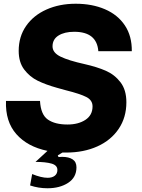

<svg xmlns="http://www.w3.org/2000/svg" viewBox="-20 -799 757 1027"><path d="M261 -551Q261 -517 304 -496Q347 -475 433 -456Q499 -441 546 -420.5Q593 -400 624.5 -359Q656 -318 656 -252Q656 -171 615 -110Q574 -49 501 -16Q428 17 334 17H314Q310 19 304 23Q298 27 289 32L293 41Q300 40 312 40Q348 40 368.5 53.5Q389 67 389 96Q389 150 344.5 179Q300 208 234 208Q186 208 141 193L152 132Q201 152 235 152Q259 152 273 141Q287 130 287 110Q287 85 255.5 76Q224 67 170 67L234 8Q127 -14 67.5 -81.5Q8 -149 12 -259H194Q198 -186 236 -159.5Q274 -133 341 -133Q399 -133 437 -158Q475 -183 475 -230Q475 -263 442 -280Q409 -297 333 -316Q296 -326 286 -329Q225 -346 182 -367Q139 -388 109.5 -427Q80 -466 80 -527Q80 -603 119.5 -660Q159 -717 228.5 -748Q298 -779 385 -779Q473 -779 541.5 -749.5Q610 -720 648 -663Q686 -606 685 -525H506Q498 -629 377 -629Q325 -629 293 -609Q261 -589 261 -551Z"/></svg>

Font: Open Sauce Sans Black Italic
Style: Regular
Weight: 900
Italic angle: -10°
Designer: Alfredo Marco Pradil
Foundry: Creative Sauce Fz LLC
Version: Version 1.477